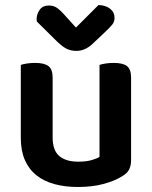

<svg xmlns="http://www.w3.org/2000/svg" viewBox="-20 -731 606 766"><path d="M503 -93Q503 -70 495 -54.5Q487 -39 466 -27Q437 -9 392.5 3Q348 15 291 15Q239 15 197 3.5Q155 -8 125 -32Q95 -56 79 -93Q63 -130 63 -181V-472Q71 -475 86.5 -477.5Q102 -480 121 -480Q156 -480 173 -467.5Q190 -455 190 -421V-183Q190 -131 216.5 -108.5Q243 -86 292 -86Q323 -86 344.5 -92Q366 -98 377 -105V-472Q385 -475 400.5 -477.5Q416 -480 434 -480Q470 -480 486.5 -467.5Q503 -455 503 -421ZM283 -621 373 -711Q402 -710 419.5 -696Q437 -682 437 -660Q437 -644 427.5 -632.5Q418 -621 400 -604L347 -554Q318 -528 285 -528Q264 -528 247.5 -535.5Q231 -543 206 -567L127 -645Q126 -649 126 -654Q126 -674 138 -691.5Q150 -709 175 -709Q191 -709 203.5 -702Q216 -695 236 -673Z"/></svg>

Font: Baloo Tammudu 2 SemiBold
Style: Regular
Weight: 600
Designer: Maithili Shingre, Omkar Shende and Ek Type
Foundry: Ek Type
Version: Version 1.640;hotconv 1.0.111;makeotfexe 2.5.65597; ttfautoh